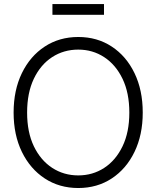

<svg xmlns="http://www.w3.org/2000/svg" viewBox="-20 -921 774 951"><path d="M367.7 10.3Q273.9 10.3 201.7 -37.1Q129.4 -84.5 88.4 -168.7Q47.4 -252.9 47.4 -363.3Q47.4 -474.6 88.4 -558.8Q129.4 -643.1 201.7 -690.4Q273.9 -737.8 367.7 -737.8Q461.4 -737.8 533.4 -690.4Q605.5 -643.1 646.2 -558.8Q687 -474.6 687 -363.3Q687 -252.9 646.2 -168.7Q605.5 -84.5 533.4 -37.1Q461.4 10.3 367.7 10.3ZM367.7 -52.2Q439 -52.2 496.1 -89.4Q553.2 -126.5 586.9 -196.3Q620.6 -266.1 620.6 -363.3Q620.6 -460.9 586.9 -530.8Q553.2 -600.6 496.1 -637.9Q439 -675.3 367.7 -675.3Q295.9 -675.3 238.5 -638.2Q181.2 -601.1 147.7 -531.2Q114.3 -461.4 114.3 -363.3Q114.3 -266.1 147.7 -196.5Q181.2 -127 238.5 -89.6Q295.9 -52.2 367.7 -52.2ZM495.1 -900.9V-847.7H239.7V-900.9Z"/></svg>

Font: Inter 28pt Light
Style: Regular
Weight: 300
Designer: Rasmus Andersson
Foundry: rsms
Version: Version 4.001;git-66647c0bb